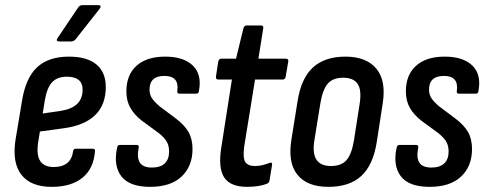

<svg xmlns="http://www.w3.org/2000/svg" viewBox="-20 -718 1893 746"><path d="M181 8Q100 8 63.5 -38.5Q27 -85 40 -173L65 -323Q79 -414 123.5 -456Q168 -498 248 -498Q317 -498 354 -468Q391 -438 391 -380Q391 -311 350 -271Q309 -231 230 -220L135 -207L128 -163Q121 -115 136.5 -92Q152 -69 189 -69Q222 -69 241 -84.5Q260 -100 264 -130Q265 -140 274 -140H340Q351 -140 349 -130Q344 -63 300.5 -27.5Q257 8 181 8ZM146 -277 215 -287Q259 -294 280 -314.5Q301 -335 301 -370Q301 -395 285.5 -407.5Q270 -420 240 -420Q202 -420 182 -398Q162 -376 154 -327ZM208 -557Q203 -557 201 -560.5Q199 -564 203 -569L283 -688Q289 -698 300 -698H363Q369 -698 370.5 -694Q372 -690 368 -685L275 -567Q268 -557 257 -557Z M563 8Q483 8 451.5 -33Q420 -74 435 -144Q437 -155 446 -155H510Q521 -155 519 -144Q511 -105 523.5 -86Q536 -67 570 -67Q603 -67 620 -83Q637 -99 637 -129Q637 -151 628.5 -166.5Q620 -182 598 -200L530 -250Q502 -272 486.5 -299Q471 -326 471 -363Q471 -427 510.5 -462.5Q550 -498 622 -498Q693 -498 729 -463.5Q765 -429 753 -365Q752 -354 743 -354H677Q667 -354 669 -365Q677 -423 619 -423Q561 -423 561 -370Q561 -351 570 -337Q579 -323 600 -305L664 -257Q697 -232 712.5 -205Q728 -178 728 -139Q728 -72 685.5 -32Q643 8 563 8Z M941 8Q874 8 850.5 -29.5Q827 -67 840 -146L881 -409H828Q818 -409 819 -420L828 -479Q831 -490 839 -490H897L926 -609Q930 -619 937 -619H994Q1004 -619 1003 -609L984 -490H1090Q1102 -490 1100 -479L1090 -420Q1088 -409 1079 -409H971L929 -150Q923 -106 932.5 -89.5Q942 -73 971 -73Q987 -73 1000.5 -76.5Q1014 -80 1027 -85Q1039 -89 1037 -77L1027 -16Q1026 -8 1017 -4Q1002 2 982 5Q962 8 941 8Z M1256 8Q1174 8 1136 -38.5Q1098 -85 1112 -174L1136 -324Q1150 -414 1196 -456Q1242 -498 1322 -498Q1403 -498 1442 -451.5Q1481 -405 1467 -316L1444 -167Q1430 -77 1384 -34.5Q1338 8 1256 8ZM1266 -73Q1306 -73 1326 -95.5Q1346 -118 1355 -171L1377 -312Q1386 -367 1370 -391.5Q1354 -416 1313 -416Q1274 -416 1254 -393.5Q1234 -371 1225 -318L1202 -176Q1193 -124 1209 -98.5Q1225 -73 1266 -73Z M1649 8Q1569 8 1537.5 -33Q1506 -74 1521 -144Q1523 -155 1532 -155H1596Q1607 -155 1605 -144Q1597 -105 1609.5 -86Q1622 -67 1656 -67Q1689 -67 1706 -83Q1723 -99 1723 -129Q1723 -151 1714.5 -166.5Q1706 -182 1684 -200L1616 -250Q1588 -272 1572.5 -299Q1557 -326 1557 -363Q1557 -427 1596.5 -462.5Q1636 -498 1708 -498Q1779 -498 1815 -463.5Q1851 -429 1839 -365Q1838 -354 1829 -354H1763Q1753 -354 1755 -365Q1763 -423 1705 -423Q1647 -423 1647 -370Q1647 -351 1656 -337Q1665 -323 1686 -305L1750 -257Q1783 -232 1798.5 -205Q1814 -178 1814 -139Q1814 -72 1771.5 -32Q1729 8 1649 8Z"/></svg>

Font: Sofia Sans Condensed SemiBold
Style: Italic
Weight: 600
Italic angle: -9°
Version: Version 4.100